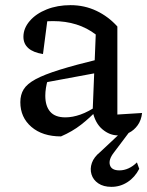

<svg xmlns="http://www.w3.org/2000/svg" viewBox="-20 -520 572 746"><path d="M438 6Q406 6 378 -17.5Q350 -41 340 -87L352 -386Q284 -438 186 -438Q167 -438 149 -436Q131 -434 114 -430L166 -456L147 -310Q109 -316 90 -333Q71 -350 71 -377Q71 -410 95.5 -438.5Q120 -467 161.5 -483.5Q203 -500 254 -500Q308 -500 354.5 -478Q401 -456 436 -417V-75L532 -81Q529 -53 515 -33.5Q501 -14 481 -4Q461 6 438 6ZM217 10Q145 10 102 -27Q59 -64 59 -123Q59 -152 72 -173Q85 -194 118 -212Q151 -230 212 -249Q273 -268 368 -291V-239L136 -196L166 -210Q161 -195 158.5 -178.5Q156 -162 156 -148Q156 -108 175 -86Q194 -64 234 -64Q262 -64 293 -75Q324 -86 359 -110V-94Q329 -62 295 -35.5Q261 -9 217 10ZM413 206Q382 206 362 192.5Q342 179 335.5 157.5Q329 136 337 113Q345 90 370 70L467 -21H493L423 72Q401 100 407 121Q413 142 444 142Q462 142 479.5 134Q497 126 512 111L521 136Q504 169 475.5 187.5Q447 206 413 206Z"/></svg>

Font: Piazzolla Thin Medium
Style: Regular
Weight: 500
Version: Version 2.005